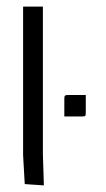

<svg xmlns="http://www.w3.org/2000/svg" viewBox="-20 -560 320 582"><path d="M175 -207V-261Q175 -268 177 -270Q179 -272 186 -272H240V-218Q240 -210 238 -208.5Q236 -207 229 -207ZM50 -540H110V-92L113 2L55 -2L50 -90Z"/></svg>

Font: Glametrix
Style: Regular
Weight: 500
Designer: gluk
Foundry: gluk
Version: Version 0.40